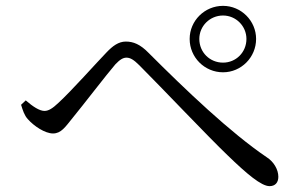

<svg xmlns="http://www.w3.org/2000/svg" viewBox="-20 -705 1040 656"><path d="M628 -572C628 -509 679 -458 742 -458C804 -458 855 -509 855 -572C855 -634 804 -685 742 -685C679 -685 628 -634 628 -572ZM661 -572C661 -616 697 -652 742 -652C786 -652 822 -616 822 -572C822 -526 786 -491 742 -491C697 -491 661 -526 661 -572ZM52 -347C58 -328 63 -311 75 -298C96 -274 134 -249 161 -249C189 -249 203 -271 228 -302C265 -347 343 -449 374 -485C390 -502 401 -508 412 -508C425 -508 437 -501 456 -482C532 -406 694 -235 757 -175C824 -110 873 -69 901 -69C920 -69 931 -81 931 -101C931 -126 915 -153 891 -168C767 -252 614 -398 488 -524C459 -554 435 -563 410 -563C385 -563 365 -548 344 -526C310 -491 225 -395 179 -353C160 -335 146 -326 132 -326C115 -326 92 -341 68 -362Z"/></svg>

Font: Harano Aji Mincho K1
Style: Regular
Weight: 400
Foundry: Masamichi Hosoda
Version: HaranoAjiMinchoK1-Regular version 20230610;ttx 4.39.4